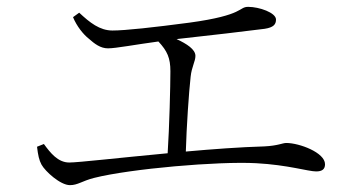

<svg xmlns="http://www.w3.org/2000/svg" viewBox="-20 -642 1040 560"><path d="M88 -214C91 -189 94 -175 101 -162C112 -142 156 -102 184 -102C207 -102 219 -114 254 -123C361 -150 617 -172 727 -166C820 -161 879 -142 902 -142C919 -142 928 -148 928 -163C928 -197 853 -225 815 -225C804 -225 791 -217 751 -215C681 -213 600 -207 522 -200C524 -272 531 -374 536 -418C539 -447 550 -463 550 -479C550 -498 525 -514 495 -528C578 -537 715 -553 752 -558C778 -562 785 -571 785 -585C785 -605 736 -622 704 -622C675 -622 694 -598 533 -576C427 -562 345 -553 308 -553C271 -553 242 -576 211 -605L193 -592C204 -565 223 -542 238 -530C256 -514 273 -501 295 -501C318 -501 375 -512 442 -521C468 -493 477 -473 477 -434C477 -392 474 -271 469 -195C330 -182 208 -168 182 -168C149 -168 127 -196 108 -222Z"/></svg>

Font: Kiri Minchoo Light
Style: Regular
Weight: 300
Designer: Ryoko NISHIZUKA 西塚涼子 (kana & ideographs); Frank Grießhammer (Latin, Greek & Cyrillic);
akenotsuki.com/eyeben/fonts/ (U+
Foundry: Adobe
akenotsuki.com/eyeben/fonts/
Version: Version 4.002;hotconv 1.0.119;makeotfexe 2.5.65604